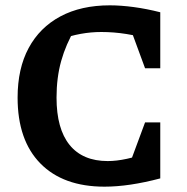

<svg xmlns="http://www.w3.org/2000/svg" viewBox="-20 -690 701 720"><path d="M372 10Q217 10 131.5 -77Q46 -164 46 -324Q46 -433 87.5 -510Q129 -587 206.5 -628.5Q284 -670 392 -670Q433 -670 481.5 -663.5Q530 -657 581 -644L548 -540Q501 -555 454 -562.5Q407 -570 360 -570Q321 -570 282.5 -563Q244 -556 207 -542L262 -583Q227 -524 209.5 -461.5Q192 -399 192 -324Q192 -207 241 -146.5Q290 -86 384 -86Q417 -86 456 -94.5Q495 -103 541 -120L581 -21Q464 10 372 10ZM445 -18 524 -231H581V-21ZM524 -434 446 -646 581 -644V-434Z"/></svg>

Font: Piazzolla 24pt
Style: Bold
Weight: 700
Designer: Juan Pablo del Peral
Foundry: Huerta Tipografica
Version: Version 2.005